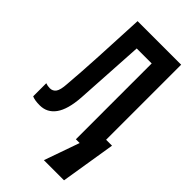

<svg xmlns="http://www.w3.org/2000/svg" viewBox="-279 -791 1078 1078"><g transform="rotate(45 260.5 -252.0)"><path d="M74 9Q53 9 38 6.5Q23 4 12 -1V-105Q28 -99 46 -99Q69 -99 82 -117Q95 -135 98 -184Q107 -291 113.5 -417.5Q120 -544 128 -714H474V-118H521L468 210H308L382 0H352V-602H233Q228 -514 223.5 -443.5Q219 -373 215.5 -311.5Q212 -250 208 -187Q201 -87 166.5 -39Q132 9 74 9Z"/></g></svg>

Font: Noto Sans Mono ExtraCondensed
Style: Bold
Weight: 700
Width: 2
Designer: Monotype Design Team
Foundry: Monotype Imaging Inc.
Version: Version 2.014